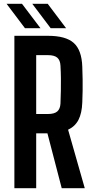

<svg xmlns="http://www.w3.org/2000/svg" viewBox="-20 -988 496 1008"><path d="M55.5 0V-800H232Q325.5 -800 367.2 -762.5Q409 -725 412 -638Q413.5 -600 413.8 -570.2Q414 -540.5 413.8 -512Q413.5 -483.5 412 -450Q410 -394 392.2 -359.2Q374.5 -324.5 337.5 -307L425 0H304L229 -288H170V0ZM170 -389.5H231.5Q265.5 -389.5 280.8 -403Q296 -416.5 297.5 -444.5Q299 -479.5 299.5 -511.8Q300 -544 299.8 -576.2Q299.5 -608.5 297.5 -643.5Q296 -672 280.8 -685.2Q265.5 -698.5 232 -698.5H170ZM246 -840 149.5 -968H230.5L327 -840ZM111 -840 14.5 -968H95.5L192.5 -840Z"/></svg>

Font: Big Shoulders Text Thin
Style: Bold
Weight: 700
Version: Version 2.002